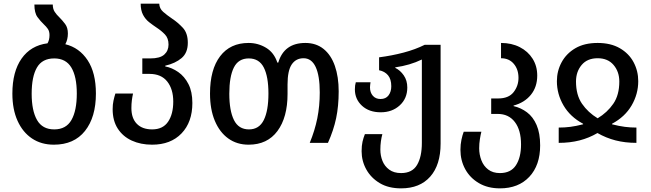

<svg xmlns="http://www.w3.org/2000/svg" viewBox="-20 -785 3575 1055"><path d="M339 -542Q416 -523 461.5 -454Q507 -385 507 -271Q507 -141 447 -65.5Q387 10 276 10Q207 10 156 -24Q105 -58 76.5 -121Q48 -184 48 -271Q48 -391 98.5 -463Q149 -535 241 -547Q246 -555 249 -566.5Q252 -578 252 -592Q252 -613 243 -626Q234 -639 221 -651Q203 -668 186 -691Q169 -714 169 -760H270Q270 -736 280.5 -720Q291 -704 306 -690Q323 -673 338 -653Q353 -633 353 -601Q353 -568 339 -542ZM278 -74Q343 -74 372.5 -125.5Q402 -177 402 -271Q402 -364 372 -414Q342 -464 278 -464Q212 -464 183 -414Q154 -364 154 -270Q154 -177 183.5 -125.5Q213 -74 278 -74Z M816 10Q753 10 704 -12.5Q655 -35 627 -78.5Q599 -122 599 -185Q599 -211 603.5 -231.5Q608 -252 614 -271H711Q707 -253 704.5 -233.5Q702 -214 702 -191Q702 -135 732 -104.5Q762 -74 816 -74Q875 -74 903.5 -116Q932 -158 932 -227Q932 -295 899 -337Q866 -379 801 -379H762V-464H806Q859 -464 882.5 -485Q906 -506 906 -540Q906 -575 886.5 -595.5Q867 -616 841 -633Q820 -647 799.5 -663Q779 -679 766 -703.5Q753 -728 753 -765H855Q856 -738 876.5 -720Q897 -702 925 -683Q957 -662 984.5 -632.5Q1012 -603 1012 -550Q1012 -495 978 -466Q944 -437 888 -424V-420Q925 -413 959.5 -389Q994 -365 1015.5 -323Q1037 -281 1037 -219Q1037 -114 977.5 -52Q918 10 816 10Z M1346 10Q1282 10 1234.5 -24Q1187 -58 1160.5 -121Q1134 -184 1134 -271Q1134 -403 1189.5 -476Q1245 -549 1346 -549Q1398 -549 1442 -522.5Q1486 -496 1504 -441H1509Q1541 -549 1658 -549Q1717 -549 1758 -516Q1799 -483 1820 -423Q1841 -363 1841 -283Q1841 -202 1827 -135.5Q1813 -69 1782 0H1682Q1710 -68 1723.5 -135Q1737 -202 1737 -277Q1737 -369 1714.5 -417Q1692 -465 1648 -465Q1606 -465 1583 -431Q1560 -397 1560 -321V-269Q1560 -140 1504.5 -65Q1449 10 1346 10ZM1348 -74Q1404 -74 1429.5 -125.5Q1455 -177 1455 -271Q1455 -364 1429.5 -414Q1404 -464 1347 -464Q1290 -464 1265 -414Q1240 -364 1240 -270Q1240 -177 1265.5 -125.5Q1291 -74 1348 -74Z M2184 250Q2115 250 2067 221.5Q2019 193 1993 146.5Q1967 100 1967 46Q1967 15 1972 -6.5Q1977 -28 1985 -48H2081Q2076 -30 2073 -8.5Q2070 13 2070 37Q2070 70 2081.5 99Q2093 128 2118.5 147Q2144 166 2184 166Q2245 166 2271.5 121.5Q2298 77 2298 0V-458Q2232 -426 2152 -415V-412Q2179 -399 2198.5 -371Q2218 -343 2218 -304Q2218 -244 2176.5 -206Q2135 -168 2072 -168Q2008 -168 1969 -204Q1930 -240 1930 -294Q1930 -316 1935 -333H2016Q2015 -326 2014 -319Q2013 -312 2013 -305Q2013 -277 2028.5 -259Q2044 -241 2071 -241Q2100 -241 2115 -261Q2130 -281 2130 -311Q2130 -350 2112 -371.5Q2094 -393 2063 -399V-470Q2133 -479 2197.5 -496Q2262 -513 2314 -539H2401V4Q2401 121 2344 185.5Q2287 250 2184 250Z M2727 250Q2660 250 2611 221Q2562 192 2536 144Q2510 96 2510 38Q2510 9 2515.5 -17Q2521 -43 2528 -61H2625Q2621 -46 2617 -21Q2613 4 2613 30Q2613 64 2625 95.5Q2637 127 2662.5 146.5Q2688 166 2727 166Q2787 166 2815 123Q2843 80 2843 9Q2843 -70 2809 -114.5Q2775 -159 2715 -159H2679V-244H2717Q2775 -244 2802 -278.5Q2829 -313 2829 -357Q2829 -404 2803 -434.5Q2777 -465 2733 -465V-549Q2791 -549 2836 -526Q2881 -503 2906.5 -462.5Q2932 -422 2932 -370Q2932 -307 2897 -264Q2862 -221 2802 -205V-202Q2842 -193 2875.5 -168Q2909 -143 2928.5 -98Q2948 -53 2948 14Q2948 123 2888.5 186.5Q2829 250 2727 250Z M3050 0V-84Q3083 -84 3114 -88Q3145 -92 3184 -102V-105Q3113 -143 3076.5 -205.5Q3040 -268 3040 -339Q3040 -395 3066 -443Q3092 -491 3141.5 -520Q3191 -549 3264 -549Q3336 -549 3386 -520Q3436 -491 3461.5 -443Q3487 -395 3487 -339Q3487 -268 3450.5 -205.5Q3414 -143 3343 -105V-102Q3382 -92 3413.5 -88Q3445 -84 3477 -84V0Q3415 0 3362.5 -13.5Q3310 -27 3263 -54Q3217 -27 3164.5 -13.5Q3112 0 3050 0ZM3264 -135Q3317 -167 3350 -215Q3383 -263 3383 -337Q3383 -391 3351.5 -428Q3320 -465 3264 -465Q3207 -465 3176 -428Q3145 -391 3145 -337Q3145 -263 3178 -215Q3211 -167 3264 -135Z"/></svg>

Font: Noto Sans Georgian SemiCondensed Medium
Style: Regular
Weight: 500
Width: 4
Designer: Monotype Design Team, Akaki Razmadze
Foundry: Google LLC
Version: Version 2.005; ttfautohint (v1.8.4.7-5d5b)